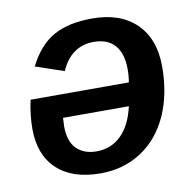

<svg xmlns="http://www.w3.org/2000/svg" viewBox="-67 -605 689 683"><g transform="rotate(-10 278.0 -264.0)"><path d="M397.9 -291.5Q401.9 -312.5 401.9 -338.9Q401.9 -395 376 -425Q350.1 -455.1 298.3 -455.1Q258.8 -455.1 228.5 -433.6Q198.2 -412.1 180.7 -370.6L78.1 -405.3Q114.7 -478 169.2 -508.1Q223.6 -538.1 308.1 -538.1Q410.2 -538.1 467.3 -482.4Q524.4 -426.8 524.4 -326.2Q524.4 -226.6 489.7 -149.9Q454.6 -73.2 390.4 -31.7Q326.2 9.8 243.7 9.8Q142.1 9.8 86.7 -42Q31.2 -93.8 31.2 -188Q31.2 -237.8 43 -291.5ZM144 -178.2Q144 -123 170.7 -96.4Q197.3 -69.8 242.7 -69.8Q295.9 -69.8 332 -105.5Q368.2 -141.1 383.3 -208H145.5Z"/></g></svg>

Font: Arimo SemiBold
Style: Italic
Weight: 600
Italic angle: -12°
Version: Version 1.33